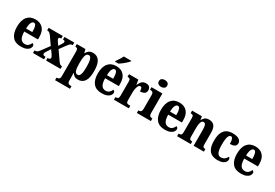

<svg xmlns="http://www.w3.org/2000/svg" viewBox="66 -2008 4976 3471"><g transform="rotate(30 2554.0 -272.0)"><path d="M276 10Q156 10 97 -62Q38 -134 38 -265Q38 -406 97.5 -477.5Q157 -549 266 -549Q366 -549 424 -487.5Q482 -426 482 -308V-257H196Q197 -157 227 -111Q257 -65 315 -65Q360 -65 387.5 -90Q415 -115 430 -152Q444 -147 454.5 -135.5Q465 -124 465 -107Q465 -80 446 -53Q427 -26 385.5 -8Q344 10 276 10ZM327 -321Q328 -398 314 -441Q300 -484 270 -484Q238 -484 218 -442Q198 -400 198 -321Z M527 0V-54H536Q567 -54 585 -68Q603 -82 630 -118L742 -270L631 -429Q593 -482 556 -482H544V-536H839V-482H836Q809 -482 800 -473.5Q791 -465 791 -453Q791 -442 795.5 -432Q800 -422 810 -407L857 -340L893 -397Q903 -413 910.5 -425.5Q918 -438 918 -452Q918 -470 907 -476Q896 -482 878 -482H874V-536H1079V-482H1071Q1045 -482 1029 -468.5Q1013 -455 984 -417L892 -292L1021 -107Q1041 -79 1058 -66.5Q1075 -54 1091 -54H1102V0H800V-54H804Q857 -54 857 -87Q857 -99 851 -113Q845 -127 824 -156L777 -223L721 -137Q713 -124 706.5 -112Q700 -100 700 -87Q700 -71 712.5 -62.5Q725 -54 754 -54H757V0Z M1118 226V172H1130Q1140 172 1153.5 167.5Q1167 163 1177.5 149.5Q1188 136 1188 108V-411Q1188 -457 1174 -469.5Q1160 -482 1137 -482H1132V-536H1312L1331 -461H1335Q1353 -498 1385.5 -522Q1418 -546 1469 -546Q1556 -546 1602.5 -478.5Q1649 -411 1649 -266Q1649 -121 1603 -54.5Q1557 12 1467 12Q1422 12 1394 -6Q1366 -24 1347 -56H1342Q1343 -32 1344 -3.5Q1345 25 1345 55V107Q1345 135 1355.5 149Q1366 163 1379.5 167.5Q1393 172 1402 172H1430V226ZM1420 -61Q1459 -61 1475.5 -111.5Q1492 -162 1492 -265Q1492 -364 1475.5 -418Q1459 -472 1423 -472Q1376 -472 1360.5 -417.5Q1345 -363 1345 -266Q1345 -162 1360.5 -111.5Q1376 -61 1420 -61Z M1964 10Q1844 10 1785 -62Q1726 -134 1726 -265Q1726 -406 1785.5 -477.5Q1845 -549 1954 -549Q2054 -549 2112 -487.5Q2170 -426 2170 -308V-257H1884Q1885 -157 1915 -111Q1945 -65 2003 -65Q2048 -65 2075.5 -90Q2103 -115 2118 -152Q2132 -147 2142.5 -135.5Q2153 -124 2153 -107Q2153 -80 2134 -53Q2115 -26 2073.5 -8Q2032 10 1964 10ZM2015 -321Q2016 -398 2002 -441Q1988 -484 1958 -484Q1926 -484 1906 -442Q1886 -400 1886 -321ZM1890 -619Q1903 -640 1920.5 -665.5Q1938 -691 1954.5 -717.5Q1971 -744 1980 -766H2137V-756Q2129 -743 2109 -723.5Q2089 -704 2063.5 -682Q2038 -660 2011 -640Q1984 -620 1961 -606H1890Z M2216 0V-54H2220Q2250 -54 2267 -66.5Q2284 -79 2284 -126V-414Q2284 -458 2269.5 -470Q2255 -482 2226 -482H2222V-536H2416L2434 -438H2438Q2460 -493 2491.5 -520.5Q2523 -548 2575 -548Q2625 -548 2647.5 -522.5Q2670 -497 2670 -457Q2670 -409 2637 -387.5Q2604 -366 2548 -366Q2548 -407 2540.5 -428.5Q2533 -450 2508 -450Q2486 -450 2471 -423.5Q2456 -397 2448.5 -357.5Q2441 -318 2441 -276V-121Q2441 -77 2456.5 -65.5Q2472 -54 2497 -54H2527V0Z M2837 -626Q2801 -626 2776.5 -644Q2752 -662 2752 -698Q2752 -736 2776.5 -753Q2801 -770 2837 -770Q2872 -770 2898 -753Q2924 -736 2924 -698Q2924 -662 2898 -644Q2872 -626 2837 -626ZM2695 0V-54H2705Q2731 -54 2747.5 -69Q2764 -84 2764 -127V-414Q2764 -454 2747.5 -468Q2731 -482 2706 -482H2691V-536H2919V-126Q2919 -83 2935.5 -68.5Q2952 -54 2978 -54H2988V0Z M3281 10Q3161 10 3102 -62Q3043 -134 3043 -265Q3043 -406 3102.5 -477.5Q3162 -549 3271 -549Q3371 -549 3429 -487.5Q3487 -426 3487 -308V-257H3201Q3202 -157 3232 -111Q3262 -65 3320 -65Q3365 -65 3392.5 -90Q3420 -115 3435 -152Q3449 -147 3459.5 -135.5Q3470 -124 3470 -107Q3470 -80 3451 -53Q3432 -26 3390.5 -8Q3349 10 3281 10ZM3332 -321Q3333 -398 3319 -441Q3305 -484 3275 -484Q3243 -484 3223 -442Q3203 -400 3203 -321Z M3535 0V-54H3540Q3569 -54 3585.5 -66Q3602 -78 3602 -123V-417Q3602 -459 3587 -470.5Q3572 -482 3543 -482H3539V-536H3743L3755 -466H3759Q3777 -504 3807 -526.5Q3837 -549 3893 -549Q3963 -549 3999.5 -503.5Q4036 -458 4036 -356V-125Q4036 -79 4048 -66.5Q4060 -54 4090 -54H4094V0H3880V-327Q3880 -391 3868.5 -426.5Q3857 -462 3825 -462Q3799 -462 3784.5 -440.5Q3770 -419 3764 -383.5Q3758 -348 3758 -308V-120Q3758 -77 3772.5 -65.5Q3787 -54 3816 -54H3820V0Z M4379 10Q4311 10 4260 -16Q4209 -42 4181 -102.5Q4153 -163 4153 -266Q4153 -374 4183 -436Q4213 -498 4263.5 -523.5Q4314 -549 4377 -549Q4477 -549 4518.5 -517.5Q4560 -486 4560 -444Q4560 -423 4550.5 -402.5Q4541 -382 4513.5 -369Q4486 -356 4431 -356Q4431 -391 4426.5 -421Q4422 -451 4411 -469Q4400 -487 4381 -487Q4360 -487 4344 -467.5Q4328 -448 4319.5 -400Q4311 -352 4311 -267Q4311 -166 4333.5 -114.5Q4356 -63 4409 -63Q4454 -63 4485.5 -87.5Q4517 -112 4532 -147Q4559 -132 4559 -102Q4559 -77 4542.5 -51Q4526 -25 4487 -7.5Q4448 10 4379 10Z M4868 10Q4748 10 4689 -62Q4630 -134 4630 -265Q4630 -406 4689.5 -477.5Q4749 -549 4858 -549Q4958 -549 5016 -487.5Q5074 -426 5074 -308V-257H4788Q4789 -157 4819 -111Q4849 -65 4907 -65Q4952 -65 4979.5 -90Q5007 -115 5022 -152Q5036 -147 5046.5 -135.5Q5057 -124 5057 -107Q5057 -80 5038 -53Q5019 -26 4977.5 -8Q4936 10 4868 10ZM4919 -321Q4920 -398 4906 -441Q4892 -484 4862 -484Q4830 -484 4810 -442Q4790 -400 4790 -321Z"/></g></svg>

Font: Noto Serif Georgian Condensed ExtraBold
Style: Regular
Weight: 800
Width: 3
Designer: Monotype Design Team, Akaki Razmadze
Foundry: Google LLC
Version: Version 2.003; ttfautohint (v1.8.4.7-5d5b)